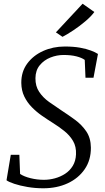

<svg xmlns="http://www.w3.org/2000/svg" viewBox="-20 -1001 562 1032"><path d="M213 11Q168.5 11 127.8 4Q87 -3 57 -13Q27 -23 15 -32L38 -169H84L88 -66Q109 -52 144.2 -43.2Q179.5 -34.5 216 -34.5Q245.5 -34.5 275 -42.5Q304.5 -50.5 329.8 -66.8Q355 -83 371 -109.2Q387 -135.5 388.5 -171Q390.5 -213 372.5 -243.5Q354.5 -274 325.2 -297.2Q296 -320.5 263 -341Q235 -358.5 205.5 -379Q176 -399.5 151 -425Q126 -450.5 110.5 -482.5Q95 -514.5 94.5 -555.5Q94 -615 126 -658.8Q158 -702.5 211.5 -726.8Q265 -751 328 -751Q374.5 -751 409.5 -744.8Q444.5 -738.5 468.8 -729.2Q493 -720 506.5 -711L482.5 -583H439.5L435.5 -679Q420 -690.5 391 -698Q362 -705.5 321.5 -705.5Q285.5 -705.5 251 -691.8Q216.5 -678 193.8 -650.5Q171 -623 170.5 -581Q170 -537.5 190.8 -506.8Q211.5 -476 243.8 -453Q276 -430 309.5 -408Q346.5 -384 383 -357.2Q419.5 -330.5 443.8 -294.8Q468 -259 468.5 -207.5Q469 -140.5 435.2 -91.5Q401.5 -42.5 343.8 -15.8Q286 11 213 11ZM316 -803 280.5 -827 424 -981 487 -936.5Q470 -913 439 -886.8Q408 -860.5 374.5 -838.2Q341 -816 316 -803Z"/></svg>

Font: Merriweather 28pt Light
Style: Italic
Weight: 300
Italic angle: -7.8°
Version: Version 2.101